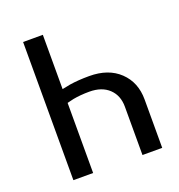

<svg xmlns="http://www.w3.org/2000/svg" viewBox="-127 -807 854 914"><g transform="rotate(-20 300.0 -350.0)"><path d="M190 -700V-425L230 -433Q274 -440 330 -440Q427 -440 483.5 -386Q540 -332 540 -245V0H440V-245Q440 -302 404 -336Q368 -370 305 -370Q260 -370 223 -363Q220 -362 208 -359.5Q196 -357 190 -355V0H90V-700Z"/></g></svg>

Font: Scada
Style: Regular
Weight: 400
Designer: Jovanny Lemonad
Foundry: Jovanny Lemonad
Version: Version 4.100;PS 004.100;hotconv 1.0.88;makeotf.lib2.5.64775